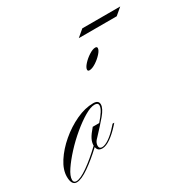

<svg xmlns="http://www.w3.org/2000/svg" viewBox="-169 -663 799 798"><g transform="rotate(-30 230.0 -264.5)"><path d="M-18 7Q-43 7 -43 -34Q-43 -67 -19.5 -103.5Q4 -140 41.5 -172Q79 -204 122 -224Q165 -244 204 -244Q230 -244 230 -224Q230 -205 206 -176.5Q182 -148 146 -110Q144 -108 143 -107Q132 -95 132 -81Q132 -67 146 -67Q160 -67 180.5 -81Q201 -95 223 -120L232 -130H240L233 -122Q208 -94 185 -78Q162 -62 145 -62Q122 -62 119 -83Q80 -46 42 -19.5Q4 7 -18 7ZM-17 2Q2 2 38.5 -23.5Q75 -49 118 -90Q118 -106 126 -121.5Q134 -137 154 -160H185Q203 -180 213 -196Q223 -212 223 -223Q223 -236 206 -236Q187 -236 158 -219Q129 -202 96 -174.5Q63 -147 34.5 -116Q6 -85 -12.5 -57.5Q-31 -30 -31 -12Q-31 2 -17 2ZM327 -440Q336 -440 336 -433Q336 -423 322.5 -408Q309 -393 291 -381.5Q273 -370 260 -370Q252 -370 252 -377Q252 -387 265.5 -402Q279 -417 297 -428.5Q315 -440 327 -440ZM288 -508 321 -536H503L470 -508Z"/></g></svg>

Font: Ballet 72pt
Style: Regular
Weight: 400
Designer: Maximiliano R. Sproviero
Foundry: Omnibus-Type
Version: Version 1.100; ttfautohint (v1.8.3)